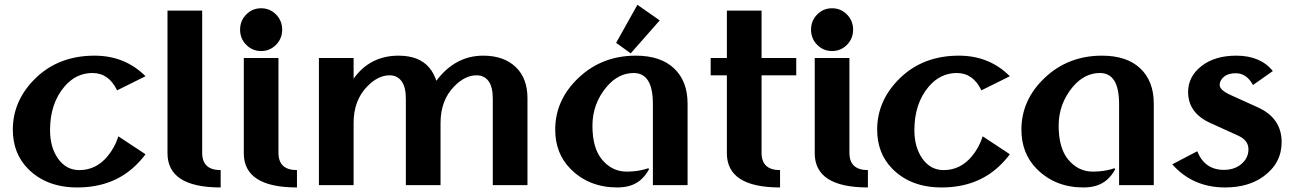

<svg xmlns="http://www.w3.org/2000/svg" viewBox="-20 -782 5468 811"><path d="M306.2 9.8Q176.3 9.8 98.1 -69.3Q34.2 -134.3 34.2 -234.4Q34.2 -360.4 133.8 -455.1Q231 -546.9 379.4 -546.9Q507.8 -546.9 594.7 -460L474.6 -400.4Q439.5 -473.6 370.6 -473.6Q300.8 -473.6 252 -416Q191.4 -344.7 191.4 -232.4Q191.4 -160.6 224.6 -112.8Q259.3 -63.5 314.9 -63.5Q385.3 -63.5 433.6 -121.1Q464.8 -158.2 480 -206.1L594.7 -130.4Q576.2 -105.5 551.8 -82Q456.1 9.8 306.2 9.8Z M912.1 9.8Q687.5 9.8 687.5 -134.8V-737.3H834V-136.7Q834 -63.5 912.1 -63.5Z M1234.4 9.8Q1009.8 9.8 1009.8 -134.8V-537.1H1156.2V-136.7Q1156.2 -63.5 1234.4 -63.5ZM1020 -720.7Q1045.9 -747.1 1083 -747.1Q1120.1 -747.1 1146 -720.7Q1171.9 -694.3 1171.9 -656.7Q1171.9 -619.1 1146 -592.8Q1120.1 -566.4 1083 -566.4Q1045.9 -566.4 1020 -592.8Q994.1 -619.1 994.1 -656.7Q994.1 -694.3 1020 -720.7Z M1327.1 0V-537.1H1473.6V-449.7Q1543 -546.9 1663.6 -546.9Q1752 -546.9 1794.4 -494.6Q1812 -473.6 1823.2 -440.9Q1902.8 -546.9 2021 -546.9Q2108.9 -546.9 2159.2 -498Q2208 -450.7 2208 -367.2V0H2061.5V-364.7Q2061.5 -415 2043.9 -439Q2025.4 -463.9 1992.7 -463.9Q1944.3 -463.9 1898.4 -417Q1840.8 -357.9 1840.8 -262.7V0H1694.3V-364.7Q1694.3 -414.6 1676.3 -439Q1657.7 -463.9 1625.5 -463.9Q1577.1 -463.9 1531.2 -417Q1473.6 -357.9 1473.6 -262.7V0Z M2672.4 -761.7 2766.6 -695.8 2644 -556.6 2582.5 -601.1ZM2884.3 0H2737.8V-341.8Q2737.8 -409.2 2717.3 -441.4Q2696.8 -473.6 2656.7 -473.6Q2592.3 -473.6 2543 -416Q2482.4 -344.2 2482.4 -251Q2482.4 -157.2 2522.5 -108.4Q2564.9 -57.1 2627 -57.1Q2676.8 -57.1 2718.3 -71.3L2721.7 -67.9Q2709 -42.5 2687 -22.9Q2650.4 9.8 2587.4 9.8Q2467.3 9.8 2389.2 -69.3Q2325.2 -134.3 2325.2 -234.4Q2325.2 -360.4 2424.1 -453.6Q2522.9 -546.9 2665.5 -546.9Q2770.5 -546.9 2827.1 -493.2Q2884.3 -439.5 2884.3 -344.2Z M3274.9 9.8Q3050.3 9.8 3050.3 -134.8V-463.9H2981.9V-537.1H3050.3V-737.3H3196.8V-537.1H3343.3V-463.9H3196.8V-136.7Q3196.8 -63.5 3274.9 -63.5Z M3646 9.8Q3421.4 9.8 3421.4 -134.8V-537.1H3567.9V-136.7Q3567.9 -63.5 3646 -63.5ZM3431.6 -720.7Q3457.5 -747.1 3494.6 -747.1Q3531.7 -747.1 3557.6 -720.7Q3583.5 -694.3 3583.5 -656.7Q3583.5 -619.1 3557.6 -592.8Q3531.7 -566.4 3494.6 -566.4Q3457.5 -566.4 3431.6 -592.8Q3405.8 -619.1 3405.8 -656.7Q3405.8 -694.3 3431.6 -720.7Z M3957 9.8Q3827.1 9.8 3749 -69.3Q3685.1 -134.3 3685.1 -234.4Q3685.1 -360.4 3784.7 -455.1Q3881.8 -546.9 4030.3 -546.9Q4158.7 -546.9 4245.6 -460L4125.5 -400.4Q4090.3 -473.6 4021.5 -473.6Q3951.7 -473.6 3902.8 -416Q3842.3 -344.7 3842.3 -232.4Q3842.3 -160.6 3875.5 -112.8Q3910.2 -63.5 3965.8 -63.5Q4036.1 -63.5 4084.5 -121.1Q4115.7 -158.2 4130.9 -206.1L4245.6 -130.4Q4227.1 -105.5 4202.6 -82Q4106.9 9.8 3957 9.8Z M4853.5 0H4707V-341.8Q4707 -409.2 4686.5 -441.4Q4666 -473.6 4626 -473.6Q4561.5 -473.6 4512.2 -416Q4451.7 -344.2 4451.7 -251Q4451.7 -157.2 4491.7 -108.4Q4534.2 -57.1 4596.2 -57.1Q4646 -57.1 4687.5 -71.3L4690.9 -67.9Q4678.2 -42.5 4656.2 -22.9Q4619.6 9.8 4556.6 9.8Q4436.5 9.8 4358.4 -69.3Q4294.4 -134.3 4294.4 -234.4Q4294.4 -360.4 4393.3 -453.6Q4492.2 -546.9 4634.8 -546.9Q4739.7 -546.9 4796.4 -493.2Q4853.5 -439.5 4853.5 -344.2Z M5154.8 9.8Q5018.1 9.8 4931.6 -87.9L5037.1 -143.1Q5068.8 -64.5 5149.4 -64.5Q5200.2 -64.5 5230.5 -95.7Q5253.4 -119.1 5253.4 -151.9Q5253.4 -189.5 5209 -209.5L5091.8 -262.7Q4998.5 -305.2 4998.5 -393.6Q4998.5 -459.5 5056.2 -503.9Q5112.3 -546.9 5201.7 -546.9Q5304.2 -546.9 5356.4 -481.9L5272.5 -422.9Q5245.6 -472.7 5199.7 -472.7Q5168.9 -472.7 5151.4 -459Q5131.8 -443.4 5131.8 -422.9Q5131.8 -401.4 5178.7 -380.4L5293 -328.6Q5393.6 -283.2 5393.6 -181.6Q5393.6 -92.8 5317.4 -37.1Q5252.9 9.8 5154.8 9.8Z"/></svg>

Font: Klaudia
Style: Bold
Weight: 700
Designer: Wojciech Kalinowski "wmk69" (wmk69@o2.pl)
Foundry: Wojciech Kalinowski "wmk69" (wmk69@o2.pl)
Version: Version 3.1.0; 2021-05-10